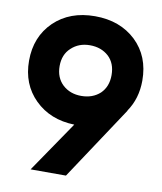

<svg xmlns="http://www.w3.org/2000/svg" viewBox="-81 -780 715 846"><g transform="rotate(10 276.5 -357.0)"><path d="M530.3 -470.7Q530.3 -389.6 488.3 -329.1Q488.3 -329.1 489.3 -329.1Q434.6 -247.1 271.5 0Q231.4 0 113.3 0Q152.3 -56.6 268.6 -227.5Q160.2 -230.5 91.8 -297.9Q23.4 -365.2 23.4 -470.7Q23.4 -578.1 93.8 -646.5Q164.1 -713.9 276.4 -713.9Q388.7 -713.9 460 -646.5Q530.3 -579.1 530.3 -470.7ZM160.2 -470.7Q160.2 -418.9 193.4 -387.7Q226.6 -357.4 276.4 -357.4Q327.1 -357.4 360.4 -387.7Q392.6 -418.9 392.6 -470.7Q392.6 -523.4 360.4 -553.7Q327.1 -584 276.4 -584Q226.6 -584 193.4 -552.7Q160.2 -522.5 160.2 -470.7Z"/></g></svg>

Font: LeFont
Style: Regular
Weight: 700
Designer: Leryon MEDIA
Version: Version 1.0